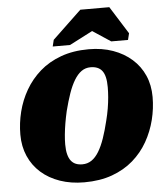

<svg xmlns="http://www.w3.org/2000/svg" viewBox="-62 -1009 943 1082"><g transform="rotate(-5 409.0 -468.5)"><path d="M371 17Q296 17 234 -4.5Q172 -26 127.5 -65.5Q83 -105 59 -160Q35 -215 35 -282Q35 -347 51 -411Q67 -475 100 -532Q133 -589 183 -633Q233 -677 302.5 -702.5Q372 -728 460 -728Q536 -728 597.5 -706Q659 -684 703.5 -644.5Q748 -605 772 -550.5Q796 -496 796 -429Q796 -364 780 -300Q764 -236 731.5 -178.5Q699 -121 648.5 -77Q598 -33 529 -8Q460 17 371 17ZM462 -626Q433 -626 410.5 -610Q388 -594 369.5 -563.5Q351 -533 336 -490Q321 -447 307 -392Q299 -357 293.5 -324.5Q288 -292 285 -261.5Q282 -231 282 -205Q282 -172 288 -149Q294 -126 305 -112Q316 -98 332 -91.5Q348 -85 369 -85Q398 -85 421 -100.5Q444 -116 462.5 -146.5Q481 -177 496 -220.5Q511 -264 524 -318Q533 -353 538.5 -386Q544 -419 546.5 -449Q549 -479 549 -506Q549 -539 543.5 -562Q538 -585 527 -599Q516 -613 499.5 -619.5Q483 -626 462 -626ZM597 -954H433L269 -798L260 -761H358L542 -856H447L591 -761H686L695 -798Z"/></g></svg>

Font: Roboto Serif 20pt Black
Style: Italic
Weight: 900
Italic angle: -10°
Version: Version 1.008